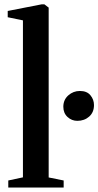

<svg xmlns="http://www.w3.org/2000/svg" viewBox="-20 -838 440 858"><path d="M82.5 -45.5V-747L14.5 -761V-789L165.5 -818.5H178.5L197.5 -804V-45L264.5 -31.5V0H17V-31.5ZM325.5 -298Q300.5 -298 281.8 -315.2Q263 -332.5 263 -361Q263 -392 285.2 -411.8Q307.5 -431.5 337 -431.5Q368.5 -431.5 384.2 -412.2Q400 -393 400 -368.5Q400 -336 378.5 -317Q357 -298 325.5 -298Z"/></svg>

Font: Merriweather 96pt SemiBold
Style: Regular
Weight: 600
Version: Version 2.100